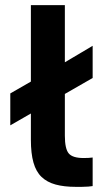

<svg xmlns="http://www.w3.org/2000/svg" viewBox="-20 -720 415 746"><path d="M274 6Q229 6 196 -3Q163 -12 141.5 -32.5Q120 -53 110 -88.5Q100 -124 100 -177V-279L20 -233V-357L100 -403V-700H232V-478L340 -542V-417L232 -355V-193Q232 -142 247 -124Q262 -106 305 -106Q316 -106 324 -106.5Q332 -107 340 -108V3Q335 4 323 5Q311 6 298 6Q285 6 274 6Z"/></svg>

Font: Golos Text SemiBold
Style: Regular
Weight: 600
Designer: A.Korolkova, Vitaly Kuzmin
Foundry: ParaType Ltd
Version: Version 2.004